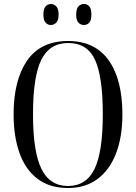

<svg xmlns="http://www.w3.org/2000/svg" viewBox="-20 -930 681 960"><path d="M320 10Q228 10 167.5 -36Q107 -82 77.5 -165Q48 -248 48 -359Q48 -529 115.5 -627Q183 -725 321 -725Q454 -725 523 -629Q592 -533 592 -358Q592 -245 560 -162.5Q528 -80 467.5 -35Q407 10 320 10ZM320 0Q411 0 452.5 -85Q494 -170 494 -358Q494 -547 455 -631Q416 -715 321 -715Q228 -715 186.5 -631Q145 -547 145 -358Q145 -172 187 -86Q229 0 320 0ZM400 -805Q383 -805 372 -817Q361 -829 361 -857Q361 -886 372 -898Q383 -910 400 -910Q416 -910 426.5 -898Q437 -886 437 -857Q437 -829 426.5 -817Q416 -805 400 -805ZM234 -805Q219 -805 208 -817Q197 -829 197 -857Q197 -886 208 -898Q219 -910 234 -910Q250 -910 261.5 -898Q273 -886 273 -857Q273 -829 261.5 -817Q250 -805 234 -805Z"/></svg>

Font: Noto Serif Display Condensed
Style: Regular
Weight: 400
Width: 3
Designer: Monotype Design Team
Foundry: Monotype Imaging Inc.
Version: Version 2.009